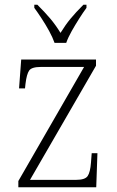

<svg xmlns="http://www.w3.org/2000/svg" viewBox="-20 -786 493 806"><path d="M57 0V-26L333 -505H152Q113 -505 102.5 -490Q92 -475 87 -434L85 -415H60L69 -536H383V-510L106 -31H300Q337 -31 348 -47Q359 -63 362 -104L365 -143H389L384 0ZM209 -606Q201 -629 186.5 -655.5Q172 -682 155 -708Q138 -734 124 -753V-766H137Q169 -734 191 -708Q213 -682 234 -648Q255 -682 276.5 -708Q298 -734 330 -766H343V-753Q329 -734 312.5 -708Q296 -682 281 -655.5Q266 -629 258 -606Z"/></svg>

Font: Noto Serif Lao SemiCondensed ExtraLight
Style: Regular
Weight: 200
Width: 4
Designer: Monotype Design Team
Foundry: Monotype Imaging Inc.
Version: Version 2.003; ttfautohint (v1.8.4.7-5d5b)